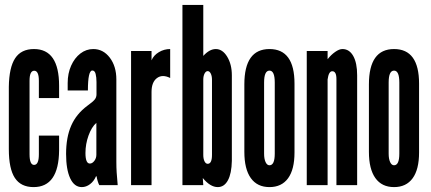

<svg xmlns="http://www.w3.org/2000/svg" viewBox="-20 -755 1758 783"><path d="M117 8Q219.5 8 221 -141.5V-202H138.5V-126Q138.5 -82.5 119 -82.5Q100.5 -82.5 100.5 -126V-425.5Q100.5 -466.5 119.5 -466.5Q138.5 -466.5 138.5 -425.5V-355H221V-405.5Q221 -555 118.5 -555Q66.5 -555 41.8 -517.5Q17 -480 16 -400.5V-146.5Q16 -67 40.5 -29.5Q65 8 117 8Z M313.5 8Q331.5 8 347.2 -4Q363 -16 371.5 -36H374Q374.5 -29.5 378.2 -17Q382 -4.5 385 0H460Q457 -31 455.8 -51.5Q454.5 -72 454.5 -95V-431Q454.5 -484.5 427.8 -519.8Q401 -555 360.5 -555Q331.5 -555 307.8 -536.8Q284 -518.5 270 -487Q256 -455.5 256 -416.5V-386H338.5Q338.5 -467.5 356.5 -467.5Q366.5 -467.5 370 -453.5Q373.5 -439.5 373.5 -420.5V-370Q373.5 -358 366.2 -349Q359 -340 336 -323.5Q291 -290 270.2 -242.2Q249.5 -194.5 249.5 -127.5Q249.5 -64 266.2 -28Q283 8 313.5 8ZM346.5 -88Q328.5 -88 328.5 -131Q328.5 -167.5 341 -202.2Q353.5 -237 373 -254V-124Q373 -110 364.8 -99Q356.5 -88 346.5 -88Z M514.5 0H598V-380Q598 -420 620 -436.5Q642 -453 674 -437V-555Q649 -555 627.8 -542.2Q606.5 -529.5 598 -509V-547H514.5Z M868 8Q894.5 8 909.5 -19.8Q924.5 -47.5 925.5 -99V-448Q925.5 -492.5 906.5 -523.8Q887.5 -555 860 -555Q834.5 -555 809 -527V-735H724V0H809L807 -29Q837.5 8 868 8ZM827 -87Q819 -87 814 -97.2Q809 -107.5 809 -123.5V-430Q809 -445 814.2 -455Q819.5 -465 827 -465Q834.5 -465 839.5 -455Q844.5 -445 844.5 -430V-123.5Q844.5 -87 827 -87Z M1079 8Q1128.5 8 1154.8 -28Q1181 -64 1181 -133V-414Q1181 -555 1079 -555Q976.5 -555 976.5 -411V-136Q976.5 -65.5 1002.8 -28.8Q1029 8 1079 8ZM1079 -81Q1069 -81 1063 -94Q1057 -107 1057 -128.5V-418.5Q1057 -467 1079 -467Q1100.5 -467 1100.5 -418.5V-128.5Q1100.5 -81 1079 -81Z M1231 0H1316V-431Q1320.5 -464.5 1335 -464.5Q1352 -464.5 1352 -432.5V0H1436.5V-448Q1436.5 -498.5 1420.5 -526.8Q1404.5 -555 1376.5 -555Q1363.5 -555 1346.8 -543.2Q1330 -531.5 1316 -513.5V-547H1231Z M1587 8Q1636.5 8 1662.8 -28Q1689 -64 1689 -133V-414Q1689 -555 1587 -555Q1484.5 -555 1484.5 -411V-136Q1484.5 -65.5 1510.8 -28.8Q1537 8 1587 8ZM1587 -81Q1577 -81 1571 -94Q1565 -107 1565 -128.5V-418.5Q1565 -467 1587 -467Q1608.5 -467 1608.5 -418.5V-128.5Q1608.5 -81 1587 -81Z"/></svg>

Font: League Gothic SemiCondensed
Style: Regular
Weight: 400
Width: 4
Designer: The League of Moveable Type
Version: Version 1.600; ttfautohint (v1.8.3)